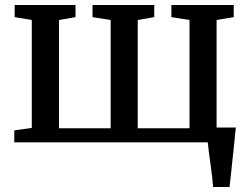

<svg xmlns="http://www.w3.org/2000/svg" viewBox="-20 -573 1006 773"><path d="M838 180Q836.5 160 833.8 136.2Q831 112.5 827.5 87.8Q824 63 821 40.2Q818 17.5 816.5 0L772.5 -59.5H929.5Q927.5 -40 925 -15.8Q922.5 8.5 919.8 34.8Q917 61 914.2 87.2Q911.5 113.5 909 137.2Q906.5 161 904 180ZM37.5 0V-48L108 -58V-492.5L39 -504V-553H284V-504L217.5 -492.5V-56.5H425.5V-492.5L352.5 -504V-553H601V-504L534.5 -492.5V-56.5H743V-492.5L670 -504V-553H921V-504L852 -492.5V-58L922.5 -48V0Z"/></svg>

Font: Merriweather 24pt Medium
Style: Regular
Weight: 500
Designer: Eben Sorkin
Foundry: Eben Sorkin
Version: Version 2.100